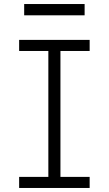

<svg xmlns="http://www.w3.org/2000/svg" viewBox="-20 -933 540 953"><path d="M75 0V-55H220V-680H75V-735H425V-680H280V-55H425V0ZM100 -857V-913H400V-857Z"/></svg>

Font: Iosevka Curly Slab Light
Style: Regular
Weight: 300
Monospace: yes
Designer: Belleve Invis
Foundry: Belleve Invis
Version: Version 22.1.2; ttfautohint (v1.8.4)